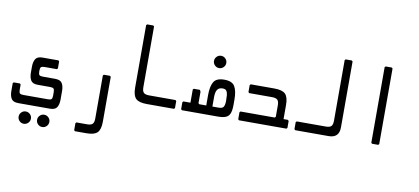

<svg xmlns="http://www.w3.org/2000/svg" viewBox="-89 -1030 3762 1722"><g transform="rotate(10 1792.0 -169.0)"><path d="M112 192Q64 192 48 165Q32 138 32 96V24L40 16H96L104 24V72Q104 96 112 104Q120 112 144 112H368Q392 112 400 104Q408 96 408 72V40Q408 16 400 8Q392 0 368 0H256Q208 0 192 -27Q176 -54 176 -96V-152Q176 -194 192 -221Q208 -248 256 -248H400L408 -240V-176L400 -168H288Q264 -168 256 -160Q248 -152 248 -128V-120Q248 -96 256 -88Q264 -80 288 -80H400Q448 -80 464 -53Q480 -26 480 16V96Q480 138 464 165Q448 192 400 192ZM192 366Q169 366 152.5 349.5Q136 333 136 310Q136 287 152.5 270.5Q169 254 192 254Q215 254 231.5 270.5Q248 287 248 310Q248 333 231.5 349.5Q215 366 192 366ZM360 366Q337 366 320.5 349.5Q304 333 304 310Q304 287 320.5 270.5Q337 254 360 254Q383 254 399.5 270.5Q416 287 416 310Q416 333 399.5 349.5Q383 366 360 366Z M888 224Q888 296 860 324Q832 352 760 352H656L648 344V280L656 272H752Q788 272 802 258Q816 244 816 208V-184L824 -192H880L888 -184Z M1248 0Q1176 0 1148 -28Q1120 -56 1120 -128V-696L1128 -704H1184L1192 -696V-144Q1192 -108 1206 -94Q1220 -80 1256 -80H1496L1504 -72V-8L1496 0Z M1632 -200 1640 -208H1696L1704 -192V-88L1712 -80H1776V-176Q1776 -254 1800 -295Q1824 -336 1896 -336Q1968 -336 1992 -295Q2016 -254 2016 -176V-128Q2016 -80 2006 -52Q1996 -24 1970 -12Q1944 0 1896 0H1568L1560 -8V-72L1568 -80H1632ZM1832 -80H1888Q1924 -80 1934 -98Q1944 -116 1944 -152Q1944 -180 1942 -203.5Q1940 -227 1930 -241.5Q1920 -256 1896 -256Q1860 -256 1846 -233Q1832 -210 1832 -168ZM1831 -430Q1808 -430 1791.5 -446.5Q1775 -463 1775 -486Q1775 -509 1791.5 -525.5Q1808 -542 1831 -542Q1854 -542 1870.5 -525.5Q1887 -509 1887 -486Q1887 -463 1870.5 -446.5Q1854 -430 1831 -430Z M2088 0 2080 -8V-72L2088 -80H2400L2408 -88V-192Q2408 -228 2394 -242Q2380 -256 2344 -256H2136L2128 -264V-328L2136 -336H2352Q2424 -336 2452 -308Q2480 -280 2480 -208V-80H2520L2528 -71V-8L2520 0Z M2904 0H2600L2592 -8V-72L2600 -80H2864Q2900 -80 2914 -94Q2928 -108 2928 -144V-696L2936 -704H2992L3000 -696V-96Q3000 -48 2976 -24Q2952 0 2904 0Z M3300 0 3292 -8V-696L3300 -704H3356L3364 -696V-8L3356 0Z"/></g></svg>

Font: Hasubi Mono
Style: Regular
Weight: 400
Designer: Eli Heuer
Foundry: Eli Heuer
Version: Version 1.000